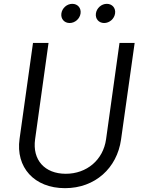

<svg xmlns="http://www.w3.org/2000/svg" viewBox="-20 -969 740 1001"><path d="M319 12C476 12 590 -93 611 -241L682 -745H603L533 -243C518 -135 432 -63 323 -63C213 -63 148 -135 163 -243L233 -745H152L82 -245C61 -97 158 12 319 12ZM300 -899C296 -871 315 -849 343 -849C371 -849 396 -871 400 -899C404 -927 385 -949 357 -949C329 -949 304 -927 300 -899ZM480 -899C476 -871 495 -849 523 -849C551 -849 576 -871 580 -899C584 -927 565 -949 537 -949C509 -949 484 -927 480 -899Z"/></svg>

Font: Mluvka
Style: Italic
Weight: 400
Italic angle: -8°
Designer: Modified by Jiří Krblich, Original typeface by Gumpita Rahayu
Foundry: Gumpita Rahayu & Jiří Krblich
Version: Version 2.000;Glyphs 3.1.1 (3134)